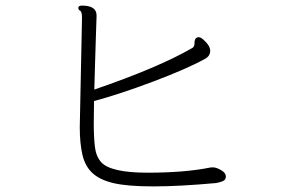

<svg xmlns="http://www.w3.org/2000/svg" viewBox="-20 -683 1040 686"><path d="M316 -322 315 -244Q315 -193 319 -159Q323 -125 341 -104Q375 -66 507 -66Q639 -66 729 -84Q732 -85 739 -85H743Q755 -84 771 -74.5Q787 -65 787 -52.5Q787 -40 775.5 -35.5Q764 -31 752 -29Q620 -17 528 -17Q436 -17 386.5 -28.5Q337 -40 310.5 -64.5Q284 -89 274.5 -130Q265 -171 265 -229L273 -619Q273 -641 266.5 -644.5Q260 -648 260 -654V-657Q262 -663 273 -663Q325 -663 325 -628V-623Q325 -619 324 -594.5Q323 -570 322 -533Q321 -496 319.5 -451.5Q318 -407 317 -363Q547 -442 666 -511Q675 -515 675 -529V-531Q675 -547 687 -550H690Q697 -550 706 -542Q731 -520 731 -501.5Q731 -483 713 -473Q648 -437 527 -391.5Q406 -346 316 -322Z"/></svg>

Font: ToneOZ-Pinyin-WenKai-Light
Style: Light
Weight: 300
Designer: Fontworks Inc.
Foundry: ToneOZ
Version: Version 0.240331